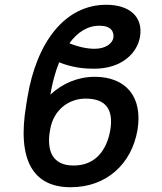

<svg xmlns="http://www.w3.org/2000/svg" viewBox="-20 -780 685 810"><path d="M379.6 -456C307.5 -456 242.5 -427.2 192.5 -380.7C200.6 -429.7 213.1 -476.2 229.4 -517C285.9 -494.7 334.9 -490.1 376.1 -490.1C498.2 -490.1 560 -559.7 570.7 -625.4C584.5 -709.9 525.2 -759.9 428.3 -759.9C254.6 -759.9 134.2 -603.3 95.5 -367.9L90.2 -334.5C52.2 -106.9 117.9 9.9 278.1 9.9C429.7 9.9 535.2 -88.4 560 -231.2C583.5 -374.3 508.5 -456 379.6 -456ZM191.1 -231.2C205.3 -318.9 272 -364 341.3 -364C426.5 -364 459.5 -318.5 445.3 -231.2C429.7 -142 379.3 -81.7 290.5 -81.7C202.4 -81.7 175.4 -142 191.1 -231.2ZM272.7 -597.3C306.1 -643.5 348.7 -671.5 399.5 -671.5C448.9 -671.5 462.4 -646 458.1 -619.3C453.8 -598.4 428.3 -574.2 378.6 -574.2C349.8 -574.2 313.9 -581 272.7 -597.3Z"/></svg>

Font: Magic Ui Pro Medium
Style: Italic
Weight: 500
Italic angle: -9.39999°
Designer: Stefan Endress, Andreas Faust
Version: Version 1.000;FEAKit 1.0